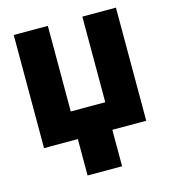

<svg xmlns="http://www.w3.org/2000/svg" viewBox="-108 -633 791 895"><g transform="rotate(-15 287.5 -185.0)"><path d="M534.2 -545.9V0H370.6V175.8H204.1V0H41V-545.9H205.6V-132.8H372.1V-545.9Z"/></g></svg>

Font: Inter Tight ExtraBold
Style: Regular
Weight: 800
Designer: Rasmus Andersson
Foundry: rsms
Version: Version 3.004; ttfautohint (v1.8.4.7-5d5b)